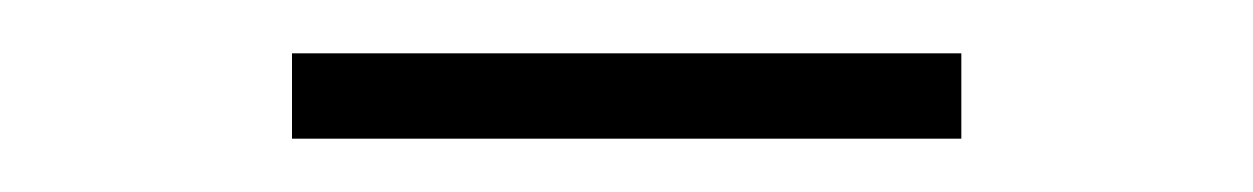

<svg xmlns="http://www.w3.org/2000/svg" viewBox="-20 -316 470 72"><path d="M89.5 -264V-296H340.5V-264Z"/></svg>

Font: Encode Sans Semi Expanded Thin
Style: Regular
Weight: 100
Width: 6
Designer: Multiple Designers
Foundry: Impallari Type
Version: Version 3.000; ttfautohint (v1.8.3) -l 8 -r 50 -G 200 -x 14 